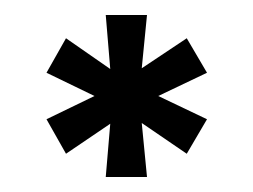

<svg xmlns="http://www.w3.org/2000/svg" viewBox="-20 -824 337 256"><path d="M42 -665 106 -696 42 -727 68 -773 127 -732 121 -804H176L169 -733L229 -773L256 -727L191 -696L256 -665L229 -619L169 -660L176 -588H121L127 -659L68 -619Z"/></svg>

Font: Big Shoulders Display ExtraBold
Style: Regular
Weight: 800
Designer: Patric King
Foundry: XO Type Co
Version: Version 1.000; ttfautohint (v1.8.2)